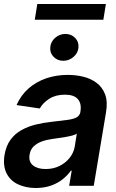

<svg xmlns="http://www.w3.org/2000/svg" viewBox="-21 -926 580 957"><path d="M157.7 11.2Q106 10.7 67.6 -7.8Q29.3 -26.4 11.2 -63.2Q-6.8 -100.1 1.5 -153.3Q9.3 -199.2 31.5 -229.5Q53.7 -259.8 86.4 -277.8Q119.1 -295.9 157.5 -305.2Q195.8 -314.5 236.3 -318.8Q285.2 -324.2 315.4 -328.4Q345.7 -332.5 361.1 -341.1Q376.5 -349.6 379.9 -368.2V-370.6Q386.2 -410.2 366.9 -432.1Q347.7 -454.1 302.7 -454.1Q256.3 -454.1 224.4 -433.6Q192.4 -413.1 177.2 -385.3L61.5 -402.3Q83.5 -452.1 121.8 -485.6Q160.2 -519 210.2 -535.9Q260.3 -552.7 317.4 -552.7Q356.4 -552.7 393.8 -543.7Q431.2 -534.7 460.2 -513.2Q489.3 -491.7 502.9 -455.6Q516.6 -419.4 507.3 -365.2L446.3 0H323.7L336.4 -75.2H332Q316.4 -52.7 292 -33Q267.6 -13.2 234.1 -1.2Q200.7 10.7 157.7 11.2ZM206.1 -83.5Q245.1 -83.5 275.9 -98.9Q306.6 -114.3 326.7 -139.9Q346.7 -165.5 351.6 -195.8L361.8 -259.8Q355 -254.9 340.1 -250.7Q325.2 -246.6 306.6 -243.4Q288.1 -240.2 270.3 -237.8Q252.4 -235.4 239.7 -233.4Q210.4 -229.5 186.3 -220.5Q162.1 -211.4 146.2 -195.8Q130.4 -180.2 126.5 -155.3Q120.6 -120.1 143.3 -101.8Q166 -83.5 206.1 -83.5ZM294.4 -623Q265.6 -623 246.3 -642.6Q227.1 -662.1 229.5 -689.5Q231.4 -717.8 253.7 -737.3Q275.9 -756.8 304.7 -756.8Q334 -756.8 353.3 -737.3Q372.6 -717.8 370.1 -689.5Q368.2 -662.1 345.7 -642.6Q323.2 -623 294.4 -623ZM506.8 -906.2 494.1 -827.6H152.3L165 -906.2Z"/></svg>

Font: Inter Tight SemiBold
Style: Italic
Weight: 600
Italic angle: -9.39999°
Designer: Rasmus Andersson
Foundry: rsms
Version: Version 3.004